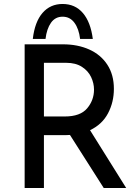

<svg xmlns="http://www.w3.org/2000/svg" viewBox="-20 -946 700 966"><path d="M502 0 332 -267Q324 -266 308 -266H201V0H104V-723H297Q371 -723 429 -697Q487 -671 520 -620.5Q553 -570 553 -499Q553 -432 523.5 -376Q494 -320 433 -291L615 0ZM453 -495Q453 -527 438.5 -558Q424 -589 392.5 -609.5Q361 -630 313 -630H201V-360H306Q384 -360 418.5 -401Q453 -442 453 -495ZM447 -750H383Q377 -801 354.5 -831.5Q332 -862 295 -862Q258 -862 236.5 -831.5Q215 -801 209 -750H145Q155 -836 194 -881Q233 -926 295 -926Q358 -926 397 -880.5Q436 -835 447 -750Z"/></svg>

Font: Josefin Sans
Style: Regular
Weight: 400
Designer: Santiago Orozco
Foundry: Typemade
Version: Version 2.000